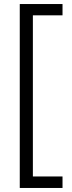

<svg xmlns="http://www.w3.org/2000/svg" viewBox="-20 -772 358 952"><path d="M290 -752V-696H143V103H290V160H78V-752Z"/></svg>

Font: TikTok Sans 24pt Light
Style: Regular
Weight: 300
Version: Version 4.000